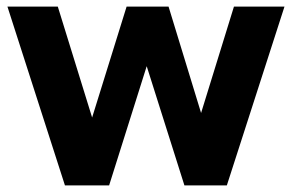

<svg xmlns="http://www.w3.org/2000/svg" viewBox="-20 -559 880 579"><path d="M309.1 0 422.4 -359.4 536.1 0H664.1L837.9 -539.1H685.5L586.4 -218.3L488.3 -539.1H361.8L257.8 -204.6L154.3 -539.1H2.4L175.8 0Z"/></svg>

Font: Winston
Style: Bold
Weight: 700
Designer: Vernon Adams, Kim Jin-seong, David Berlow, Cristiano Sobral
Foundry: The Winston Project Authors
Version: Version 3.004